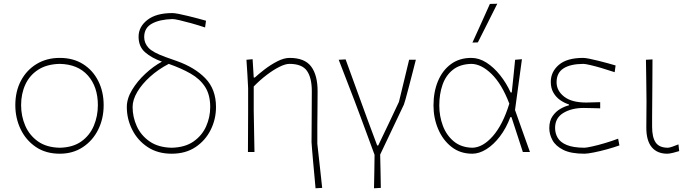

<svg xmlns="http://www.w3.org/2000/svg" viewBox="-20 -814 3676 1028"><path d="M300 9Q225 9 171.8 -27.2Q118.5 -63.5 90.2 -122.8Q62 -182 62 -251Q62 -325 92.2 -382Q122.5 -439 176.2 -471.5Q230 -504 300 -504Q372 -504 424.8 -470.8Q477.5 -437.5 506.2 -380.2Q535 -323 535 -251Q535 -178.5 505.5 -119.5Q476 -60.5 423 -25.8Q370 9 300 9ZM300 -23Q370.5 -24.5 415.8 -57Q461 -89.5 482.5 -141Q504 -192.5 504 -251Q504 -349.5 450.5 -409.8Q397 -470 300 -472Q231 -470.5 185 -441Q139 -411.5 116 -362Q93 -312.5 93 -251Q93 -192.5 115.2 -141Q137.5 -89.5 183.2 -57Q229 -24.5 300 -23Z M899 9Q824 9 770.2 -26.8Q716.5 -62.5 687.8 -119.8Q659 -177 659 -241Q659 -286 687 -332.5Q715 -379 758 -419Q801 -459 847 -484Q792 -503.5 757 -534Q722 -564.5 722 -617.5Q722 -670.5 769 -707.2Q816 -744 902.5 -744Q914.5 -744 937.5 -739.5Q960.5 -735 987.8 -728.2Q1015 -721.5 1040.5 -714.8Q1066 -708 1083 -703L1078 -667Q1040.5 -679.5 1004.5 -689.5Q968.5 -699.5 941.2 -705.8Q914 -712 903.5 -712Q834 -710 793 -687.2Q752 -664.5 752 -615.5Q752 -583.5 775 -558.2Q798 -533 868 -508L926 -487.5Q1023.5 -453 1080 -394.2Q1136.5 -335.5 1136.5 -241Q1136.5 -176 1108.2 -119Q1080 -62 1027 -26.5Q974 9 899 9ZM690 -241Q690 -187.5 712.5 -138Q735 -88.5 781.5 -56.5Q828 -24.5 899 -23Q970 -24.5 1015.8 -56.2Q1061.5 -88 1083.5 -137.2Q1105.5 -186.5 1105.5 -241Q1105.5 -306.5 1078 -349Q1050.5 -391.5 1000.5 -420Q950.5 -448.5 883.5 -472Q827 -442.5 783.5 -403.2Q740 -364 715 -321.8Q690 -279.5 690 -241Z M1669.5 194Q1667.5 170 1663.8 131Q1660 92 1656.5 51.8Q1653 11.5 1650.5 -18Q1648 -47.5 1648 -53Q1648 -119 1648.8 -189.5Q1649.5 -260 1649.5 -326Q1649.5 -398 1623.2 -435Q1597 -472 1529.5 -472Q1508 -472 1476.2 -456.2Q1444.5 -440.5 1408.5 -413.2Q1372.5 -386 1338.5 -351V-221Q1339.5 -160.5 1340.5 -108.5Q1341.5 -56.5 1342.5 0H1307.5Q1308 -56.5 1308 -108.5Q1308 -160.5 1308.5 -221V-342Q1307 -378 1304.5 -417Q1302 -456 1299.5 -494L1332.5 -497L1338.5 -399H1344.5Q1365 -418 1397.2 -442.8Q1429.5 -467.5 1465 -485.8Q1500.5 -504 1530.5 -504Q1611.5 -504 1646 -457.8Q1680.5 -411.5 1680.5 -326Q1680.5 -268.5 1679.8 -221.2Q1679 -174 1679 -139.5V-44.5Q1685.5 14.5 1692 72.8Q1698.5 131 1705 192Z M1982.5 194Q1983.5 149 1984.2 106.2Q1985 63.5 1985.5 15Q1967 -35.5 1948 -87Q1929 -138.5 1911 -187L1878 -275Q1857.5 -328.5 1835.8 -384.5Q1814 -440.5 1793.5 -494L1830.5 -496Q1857 -422.5 1888.8 -335.5Q1920.5 -248.5 1949 -170.5L1999.5 -35H2005Q2033.5 -94.5 2061 -152Q2088.5 -209.5 2116 -268.5Q2129.5 -323.5 2143.2 -380.8Q2157 -438 2170.5 -494H2206.5Q2199 -464.5 2189 -425.5Q2179 -386.5 2169 -348.5Q2159 -310.5 2151.8 -284.2Q2144.5 -258 2142.5 -254Q2111 -187.5 2079.5 -121.2Q2048 -55 2015.5 13.5Q2016.5 62.5 2017.5 104.5Q2018.5 146.5 2019 192Z M2508.5 9Q2444 9 2397.5 -27.5Q2351 -64 2326 -123Q2301 -182 2301 -249Q2301 -322.5 2325.2 -380.2Q2349.5 -438 2394.8 -471Q2440 -504 2503.5 -504Q2545 -504 2584.5 -478.8Q2624 -453.5 2657.5 -411.5Q2691 -369.5 2714 -319H2720Q2725.5 -369.5 2730 -413.5Q2734.5 -457.5 2738 -494L2774.5 -497Q2765.5 -430 2756 -361Q2746.5 -292 2737.5 -225Q2757 -169 2777.2 -112.8Q2797.5 -56.5 2817.5 0H2779.5Q2764 -47 2749 -93.5Q2734 -140 2718.5 -187H2712.5Q2690 -127 2656.2 -83Q2622.5 -39 2584 -15Q2545.5 9 2508.5 9ZM2508.5 -23Q2565 -24 2618.8 -85.2Q2672.5 -146.5 2707 -259Q2667 -364 2612 -417.8Q2557 -471.5 2503.5 -472Q2443 -470.5 2405 -440.5Q2367 -410.5 2349.5 -360.5Q2332 -310.5 2332 -249Q2332 -192 2351.2 -140.8Q2370.5 -89.5 2409.8 -57Q2449 -24.5 2508.5 -23ZM2509.5 -586Q2533 -637.5 2556.5 -689.5Q2580 -741.5 2603 -793L2642.5 -794Q2616.5 -742 2590.5 -690.2Q2564.5 -638.5 2538.5 -587Z M3109 9Q3037 9 2996 -11.5Q2955 -32 2938 -63.5Q2921 -95 2921 -128Q2921 -167 2938.5 -192.2Q2956 -217.5 2980.8 -231.5Q3005.5 -245.5 3026 -250V-255Q3003 -262 2980.5 -277.2Q2958 -292.5 2943.5 -317Q2929 -341.5 2929 -376Q2929 -429.5 2972.2 -466.8Q3015.5 -504 3102 -504Q3113.5 -504 3135.8 -499.5Q3158 -495 3184.2 -488.5Q3210.5 -482 3235 -475.2Q3259.5 -468.5 3276 -463.5L3271 -427.5Q3235 -439.5 3200.2 -449.8Q3165.5 -460 3139.2 -466Q3113 -472 3103 -472Q3034 -471.5 2997 -447.8Q2960 -424 2960 -373.5Q2960 -328.5 3000.2 -296.8Q3040.5 -265 3119 -265Q3136.5 -265.5 3156.2 -266Q3176 -266.5 3193.5 -267V-234Q3172.5 -234.5 3153.8 -235Q3135 -235.5 3105.5 -236Q3040.5 -236 2996.2 -209.2Q2952 -182.5 2952 -129Q2952 -100.5 2965.8 -76.5Q2979.5 -52.5 3013.8 -38Q3048 -23.5 3108.5 -23Q3119.5 -23 3150.2 -29.8Q3181 -36.5 3219 -47.8Q3257 -59 3289.5 -71.5L3296.5 -35.5Q3269 -25.5 3231.2 -15Q3193.5 -4.5 3159.5 2.2Q3125.5 9 3109 9Z M3553 9Q3498.5 9 3469.5 -26Q3440.5 -61 3440.5 -130Q3440.5 -173.5 3441 -205Q3441.5 -236.5 3441.5 -271Q3441 -332.5 3440.2 -385.2Q3439.5 -438 3438.5 -494L3473.5 -496Q3473.5 -446 3473 -388Q3472.5 -330 3472.2 -277.5Q3472 -225 3471.5 -191V-135Q3471.5 -78.5 3490.8 -50.8Q3510 -23 3556 -23Q3563.5 -23 3579.5 -28.5Q3595.5 -34 3612.5 -41L3616.5 -5Q3605 -1 3584.2 4Q3563.5 9 3553 9Z"/></svg>

Font: Commissioner Loud Thin
Style: Regular
Weight: 100
Designer: Kostas Bartsokas
Foundry: Kostas Bartsokas
Version: Version 1.000; ttfautohint (v1.8.3)